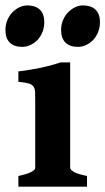

<svg xmlns="http://www.w3.org/2000/svg" viewBox="-40 -704 396 724"><path d="M29.3 0V-40.5Q62.5 -47.4 77.6 -55.4Q92.8 -63.5 92.8 -70.3V-312.5Q92.8 -337.4 92.5 -352.8Q92.3 -368.2 86.9 -376.7Q81.5 -385.3 68.4 -389.2Q55.2 -393.1 29.3 -395.5V-434.6Q75.2 -440.4 113.8 -448.5Q152.3 -456.5 188.5 -468.8H224.6V-70.3Q224.6 -64.5 238.5 -55.9Q252.4 -47.4 288.1 -40.5V0ZM336.9 -620.1Q336.9 -601.1 330.3 -584Q323.7 -566.9 312.3 -554.4Q300.8 -542 285.6 -534.7Q270.5 -527.3 253.9 -527.3Q223.1 -527.3 206.8 -543.5Q190.4 -559.6 190.4 -590.8Q190.4 -610.4 197.3 -627.2Q204.1 -644 215.8 -656.5Q227.5 -668.9 242.4 -676.3Q257.3 -683.6 273.4 -683.6Q302.7 -683.6 319.8 -668Q336.9 -652.3 336.9 -620.1ZM127 -620.1Q127 -601.1 120.4 -584Q113.8 -566.9 102.3 -554.4Q90.8 -542 75.7 -534.7Q60.5 -527.3 43.9 -527.3Q13.2 -527.3 -3.2 -543.5Q-19.5 -559.6 -19.5 -590.8Q-19.5 -610.4 -12.7 -627.2Q-5.9 -644 5.9 -656.5Q17.6 -668.9 32.5 -676.3Q47.4 -683.6 63.5 -683.6Q92.8 -683.6 109.9 -668Q127 -652.3 127 -620.1Z"/></svg>

Font: Gentium Book Basic
Style: Bold
Weight: 700
Designer: J. Victor Gaultney and Annie Olsen
Foundry: SIL International
Version: Version 1.102; 2013; Maintenance release